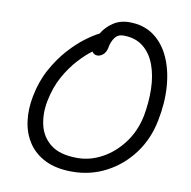

<svg xmlns="http://www.w3.org/2000/svg" viewBox="-80 -791 877 881"><g transform="rotate(10 358.0 -350.5)"><path d="M312 10Q237 10 186 -15.5Q135 -41 106.5 -85Q78 -129 71 -184.5Q64 -240 76 -300Q90 -372 121.5 -429Q153 -486 191 -528Q229 -570 265.5 -597Q302 -624 327 -636Q346 -668 378 -689.5Q410 -711 453 -711Q520 -711 567 -677Q614 -643 640.5 -584Q667 -525 672.5 -449.5Q678 -374 661 -290Q644 -202 594 -134.5Q544 -67 471 -28.5Q398 10 312 10ZM145 -290Q133 -230 145.5 -176.5Q158 -123 201 -89.5Q244 -56 325 -56Q384 -56 439.5 -86Q495 -116 536.5 -171Q578 -226 593 -300Q605 -365 603.5 -426.5Q602 -488 584 -537.5Q566 -587 529.5 -616.5Q493 -646 437 -646Q411 -646 397 -627Q383 -608 378 -580Q374 -558 361 -546.5Q348 -535 334 -535Q318 -535 309 -549Q280 -528 247 -492Q214 -456 186 -406Q158 -356 145 -290Z"/></g></svg>

Font: Shantell Sans Normal
Style: Italic
Weight: 300
Italic angle: -11.31°
Designer: Stephen Nixon, Anya Danilova, Shantell Martin
Foundry: Arrow Type
Version: Version 1.008;[a672d596b]